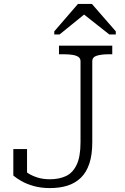

<svg xmlns="http://www.w3.org/2000/svg" viewBox="-20 -943 639 980"><path d="M281 -710H553V-666H536Q499 -666 475 -659Q451 -652 451 -630V-217Q451 -153 436 -108Q421 -63 392.5 -35.5Q364 -8 324.5 4.5Q285 17 235 17Q189 17 152 6.5Q115 -4 89 -19Q63 -34 48 -47V-182H118V-42Q102 -47 92 -54Q82 -61 79.5 -68.5Q77 -76 80 -81Q83 -86 92 -86Q103 -72 123 -59Q143 -46 171 -37Q199 -28 235 -28Q281 -28 316 -44Q351 -60 371 -101.5Q391 -143 391 -217V-630Q391 -645 380 -652.5Q369 -660 350 -663Q331 -666 306 -666H281ZM449 -923H378L257 -783V-767H284L433 -888L386 -887L538 -767H571V-783Z"/></svg>

Font: Roboto Serif 20pt ExtraLight
Style: Regular
Weight: 250
Version: Version 1.008